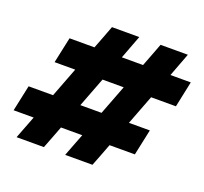

<svg xmlns="http://www.w3.org/2000/svg" viewBox="-133 -807 1006 945"><g transform="rotate(20 370.0 -335.0)"><path d="M43.5 0Q54.5 -28.5 65.8 -58Q77 -87.5 89.5 -119.5H-15.5L13.5 -255.5H141.5L201 -411H93L122 -546.5H252.5Q264.5 -577.5 275.8 -606.8Q287 -636 299.5 -669.5H442.5Q430 -636.5 419 -607.5Q408 -578.5 396 -546.5H507Q519 -577.5 530.2 -606.8Q541.5 -636 554 -669.5H697Q684.5 -636.5 673.5 -607.5Q662.5 -578.5 650.5 -546.5H757L728.5 -411H598.5L539 -255.5H648.5L619.5 -119.5H487Q475 -88.5 464 -59.2Q453 -30 441 0H298Q309 -28.5 320.2 -58Q331.5 -87.5 344 -119.5H232.5Q220.5 -88.5 209.5 -59.2Q198.5 -30 186.5 0ZM284.5 -255.5H395.5L455 -411H344Z"/></g></svg>

Font: Commissioner ExtraBold
Style: Italic
Weight: 800
Italic angle: -12°
Designer: Kostas Bartsokas
Foundry: Kostas Bartsokas
Version: Version 1.000; ttfautohint (v1.8.3)